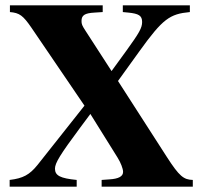

<svg xmlns="http://www.w3.org/2000/svg" viewBox="-20 -696 762 716"><path d="M688 -676H438V-651L459 -649C497 -645 510 -638 510 -614C510 -592 499 -573 452 -508L396 -431L299 -581C286 -601 284 -606 284 -618C284 -639 296 -647 332 -649L363 -651V-676H17V-651C53 -648 66 -638 97 -593L295 -302L120 -81C90 -44 66 -31 16 -25V0H266V-25C205 -31 185 -41 185 -67C185 -88 204 -119 279 -220L317 -271L418 -109C430 -90 439 -67 439 -55C439 -38 422 -29 387 -27L359 -25V0H699V-25C665 -26 649 -38 602 -111L420 -394L500 -505C587 -626 613 -644 688 -651Z"/></svg>

Font: XITS Math
Style: Bold
Weight: 700
Designer: MicroPress Inc., with final additions and corrections provided by Coen Hoffman, Elsevier (retired)
Version: Version 1.105